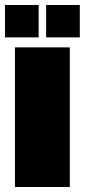

<svg xmlns="http://www.w3.org/2000/svg" viewBox="-30 -750 340 770"><path d="M30 0V-560H250V0ZM-10 -600V-730H125V-600ZM155 -600V-730H290V-600Z"/></svg>

Font: Tektur Condensed Black
Style: Regular
Weight: 900
Width: 3
Designer: Adam Jagosz
Foundry: Adam Jagosz
Version: Version 1.005;gftools[0.9.30]